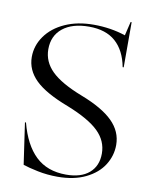

<svg xmlns="http://www.w3.org/2000/svg" viewBox="-87 -834 712 913"><g transform="rotate(10 269.0 -377.5)"><path d="M86 -13 57 -213H62Q89 -109 145 -55.5Q201 -2 292 -2Q364 -2 403.5 -36Q443 -70 443 -130Q443 -191 396.5 -236.5Q350 -282 244 -324Q133 -366 84 -414Q35 -462 35 -525Q35 -580 68 -626.5Q101 -673 161 -700Q221 -727 299 -727Q381 -727 453 -703L469 -770H474V-552H469Q454 -631 407 -672.5Q360 -714 279 -714Q198 -714 152 -677Q106 -640 106 -575Q106 -515 151.5 -470Q197 -425 300 -385Q404 -345 453.5 -296Q503 -247 503 -182Q503 -130 474.5 -85Q446 -40 389.5 -12.5Q333 15 254 15Q204 15 158 5.5Q112 -4 86 -13Z"/></g></svg>

Font: Nyght Serif Light
Style: Regular
Weight: 300
Designer: Maksym Kobuzan
Version: Version 0.410